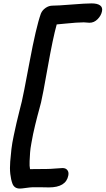

<svg xmlns="http://www.w3.org/2000/svg" viewBox="-20 -829 618 1124"><path d="M96.2 274.9Q64.5 274.9 53.2 247.1Q43.9 222.2 40.3 189.5Q36.6 156.7 39.8 117.2Q43 77.6 46.9 43.7Q50.8 9.8 60.8 -36.9Q70.8 -83.5 76.7 -109.6Q82.5 -135.7 94 -180.4Q105.5 -225.1 107.9 -235.8Q114.7 -261.7 153.1 -466.6Q191.4 -671.4 219.2 -749Q227.5 -769.5 246.8 -782.7Q266.1 -795.9 287.1 -795.9Q317.4 -795.9 399.2 -802.5Q481 -809.1 516.1 -809.1Q549.8 -809.1 565.9 -797.4Q582 -785.6 577.1 -763.2Q572.3 -737.8 551.5 -716.8Q530.8 -695.8 503.9 -695.8Q498 -695.8 487.5 -697Q477.1 -698.2 470.2 -698.2Q451.2 -698.2 424.3 -696.3Q397.5 -694.3 363 -690.9Q328.6 -687.5 312 -686Q290 -607.9 259.5 -435.8Q229 -263.7 220.2 -229Q217.3 -216.8 210.2 -191.2Q203.1 -165.5 198.2 -146.5Q193.4 -127.4 185.8 -96.9Q178.2 -66.4 173.8 -44.2Q169.4 -22 163.6 9.8Q157.7 41.5 156.2 63.2Q154.8 85 153.3 114.5Q151.9 144 155.8 161.1Q170.9 160.2 254.9 160.2Q272.9 160.2 305.2 157.5Q337.4 154.8 346.2 154.8Q365.2 154.8 374.5 167Q383.8 179.2 379.9 198.2Q366.7 268.1 266.1 268.1Q253.9 268.1 221.4 267.3Q189 266.6 172.9 267.1Q157.2 267.6 131.8 271.2Q106.4 274.9 96.2 274.9Z"/></svg>

Font: Shantell Sans Irregular Bouncy
Style: Italic
Weight: 500
Italic angle: -11.31°
Designer: Stephen Nixon, Anya Danilova, Shantell Martin
Foundry: Arrow Type
Version: Version 1.006;[9816181b4]